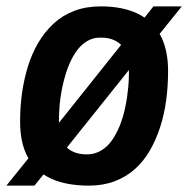

<svg xmlns="http://www.w3.org/2000/svg" viewBox="-32 -572 590 602"><path d="M449 -552H538L430 -418L427 -421L151 -76L147 -78L76 10H-12L101 -130L105 -127L385 -478L389 -476ZM247 10Q176 10 128 -12Q80 -34 55.5 -78.5Q31 -123 31 -191Q31 -236 37 -279.5Q43 -323 55.5 -363.5Q68 -404 88 -438Q108 -472 136 -498Q164 -524 201 -538Q238 -552 284 -552Q351 -552 398 -530Q445 -508 470 -463Q495 -418 495 -349Q495 -302 489 -257.5Q483 -213 470 -173Q457 -133 437.5 -99.5Q418 -66 390.5 -41.5Q363 -17 327 -3.5Q291 10 247 10ZM244 -88Q267 -89 286 -100.5Q305 -112 319 -132Q333 -152 343.5 -178Q354 -204 360.5 -234.5Q367 -265 370 -297.5Q373 -330 372 -361Q371 -409 347 -432Q323 -455 281 -454Q258 -454 238.5 -441.5Q219 -429 204.5 -407Q190 -385 180 -357.5Q170 -330 163.5 -299Q157 -268 154.5 -237Q152 -206 153 -179Q154 -131 178 -109Q202 -87 244 -88Z"/></svg>

Font: Georama ExtraCondensed Thin SemiBold
Style: Italic
Weight: 600
Italic angle: -9°
Version: Version 1.001